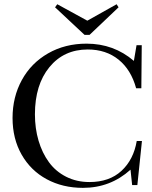

<svg xmlns="http://www.w3.org/2000/svg" viewBox="-20 -885 729 918"><path d="M384.3 -718.3 243.2 -850.1 253.9 -864.7 397.5 -786.1 537.6 -864.7 546.9 -850.1 408.2 -718.3ZM376.5 13.2Q279.8 13.2 203.4 -28.1Q127 -69.3 83.5 -145.5Q40 -221.7 40 -320.8Q40 -421.4 84.5 -502.4Q128.9 -583.5 210 -629.9Q291 -676.3 394 -676.3Q523.9 -676.3 620.1 -593.8L632.8 -668.9H657.7L655.8 -462.9H630.9Q606.9 -551.3 546.9 -599.9Q486.8 -648.4 399.4 -648.4Q285.6 -648.4 216.3 -564Q147 -479.5 147 -338.4Q147 -271 164.3 -212.4Q181.6 -153.8 213.9 -109.6Q246.1 -65.4 296.1 -40Q346.2 -14.6 407.7 -14.6Q502.9 -14.6 560.8 -68.1Q618.7 -121.6 633.8 -210.9H658.7L636.7 0H611.8L604 -73.7Q507.8 13.2 376.5 13.2Z"/></svg>

Font: Elstob
Style: Regular
Weight: 400
Designer: Peter S. Baker
Version: Version 1.015